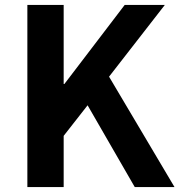

<svg xmlns="http://www.w3.org/2000/svg" viewBox="-20 -761 730 781"><path d="M91.3 0V-740.8H239V-419.2H241.8L487.1 -740.8H650.4L423.6 -449.1L689.9 0H528.2L336.3 -332.7L239 -208.4V0Z"/></svg>

Font: Noto Sans TC
Style: Regular
Weight: 100
Designer: Ryoko NISHIZUKA 西塚涼子 (kana, bopomofo & ideographs); Paul D. Hunt (Latin, Greek & Cyrillic); Sandoll Communications 산돌커뮤니
Foundry: Adobe
Version: Version 2.004;hotconv 1.0.118;makeotfexe 2.5.65603